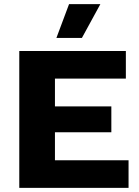

<svg xmlns="http://www.w3.org/2000/svg" viewBox="-20 -906 671 926"><path d="M313 -886H464L375 -723H252ZM73 0V-660H587V-527H245V-393H517V-268H245V-133H600V0Z"/></svg>

Font: Elaine Sans
Style: Bold
Weight: 700
Designer: Wei Huang
Foundry: Wei Huang
Version: Version 2.001;December 24, 2019;FontCreator 12.0.0.2547 64-b